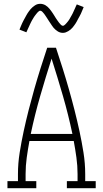

<svg xmlns="http://www.w3.org/2000/svg" viewBox="-20 -985 540 1005"><path d="M19 0V-37H74V-74Q74 -130 83 -186.5Q92 -243 104 -298.5Q116 -354 130 -409Q144 -464 159.5 -518.5Q175 -573 192 -627Q209 -681 227 -735H273Q291 -681 308 -627Q325 -573 340.5 -518.5Q356 -464 370 -409Q384 -354 396 -298.5Q408 -243 417 -186.5Q426 -130 426 -74V-37H481V0H330V-37H386V-74Q386 -117 380 -160.5Q374 -204 366 -247H134Q126 -204 120 -160.5Q114 -117 114 -74V-37H170V0ZM359 -284Q338 -384 309.5 -482.5Q281 -581 250 -678Q219 -581 190.5 -482.5Q162 -384 141 -284ZM309 -813Q302 -813 295 -815Q288 -817 282 -821Q276 -825 270.5 -829.5Q265 -834 260.5 -839.5Q256 -845 252 -851Q248 -857 244 -863Q240 -869 236 -875Q232 -881 228 -887.5Q224 -894 219.5 -900.5Q215 -907 211.5 -912Q208 -917 202 -923Q196 -929 191 -929Q187 -929 184 -926.5Q181 -924 178 -921.5Q175 -919 171.5 -914Q168 -909 166 -907Q164 -905 162.5 -902.5Q161 -900 159 -897.5Q157 -895 155.5 -892Q154 -889 152 -886Q150 -883 148 -879.5Q146 -876 144 -872Q142 -868 140 -864Q138 -860 136 -855.5Q134 -851 132 -846.5Q130 -842 127.5 -837Q125 -832 123 -827Q121 -822 118 -816L82 -830Q86 -840 89.5 -848.5Q93 -857 96.5 -864.5Q100 -872 104 -879.5Q108 -887 111.5 -893Q115 -899 118 -905Q121 -911 124.5 -916Q128 -921 131.5 -926Q135 -931 140 -937Q145 -943 150.5 -947.5Q156 -952 162.5 -956.5Q169 -961 176 -963Q183 -965 191 -965Q198 -965 205 -963Q212 -961 218 -957.5Q224 -954 229.5 -949Q235 -944 239.5 -938.5Q244 -933 248 -927.5Q252 -922 256 -916Q260 -910 264 -903.5Q268 -897 272 -890.5Q276 -884 280.5 -878Q285 -872 288.5 -867Q292 -862 298 -856Q304 -850 309 -850Q313 -850 316 -852.5Q319 -855 322 -857.5Q325 -860 328.5 -864.5Q332 -869 334 -871Q336 -873 337.5 -875.5Q339 -878 341 -880.5Q343 -883 344.5 -886Q346 -889 348 -892.5Q350 -896 352 -899.5Q354 -903 356 -906.5Q358 -910 360 -914Q362 -918 364 -922.5Q366 -927 368 -931.5Q370 -936 372.5 -941Q375 -946 377 -951.5Q379 -957 382 -962L418 -948Q414 -939 410.5 -930Q407 -921 403.5 -913.5Q400 -906 396 -899Q392 -892 388.5 -885.5Q385 -879 382 -873Q379 -867 375.5 -862Q372 -857 368.5 -852Q365 -847 360 -841Q355 -835 349.5 -830.5Q344 -826 337.5 -822Q331 -818 324 -815.5Q317 -813 309 -813Z"/></svg>

Font: Iosevka Curly Slab Extralight
Style: Regular
Weight: 200
Monospace: yes
Designer: Belleve Invis
Foundry: Belleve Invis
Version: Version 22.1.2; ttfautohint (v1.8.4)